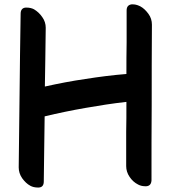

<svg xmlns="http://www.w3.org/2000/svg" viewBox="-20 -840 783 867"><path d="M80.1 -35.2C90.8 -20.5 102.5 -8.8 117.2 -1C126 3.9 137.7 6.8 150.4 6.8H155.3C169.9 5.9 177.7 -2.9 177.7 -20.5C178.7 -71.3 178.7 -122.1 179.7 -171.9C180.7 -222.7 180.7 -270.5 181.6 -314.5C242.2 -329.1 303.7 -341.8 365.2 -352.5C426.8 -363.3 488.3 -373 550.8 -379.9C550.8 -328.1 550.8 -282.2 549.8 -244.1V-89.8C549.8 -73.2 554.7 -56.6 565.4 -41C575.2 -26.4 587.9 -14.6 603.5 -6.8C612.3 -2 623 1 635.7 1H640.6C655.3 0 663.1 -8.8 664.1 -25.4C664.1 -145.5 664.1 -259.8 665 -367.2C665 -487.3 665 -608.4 666 -728.5C666 -746.1 661.1 -762.7 650.4 -777.3C639.6 -792 627.9 -803.7 613.3 -811.5C597.7 -819.3 586.9 -820.3 579.1 -820.3H574.2C559.6 -818.4 551.8 -809.6 551.8 -793V-649.4C550.8 -601.6 550.8 -553.7 550.8 -505.9C489.3 -501 427.7 -493.2 366.2 -483.4C304.7 -474.6 244.1 -462.9 182.6 -449.2L184.6 -572.3C185.5 -613.3 185.5 -661.1 186.5 -714.8C186.5 -731.4 181.6 -748 170.9 -762.7C161.1 -777.3 148.4 -789.1 133.8 -797.9C125 -802.7 113.3 -805.7 100.6 -805.7H95.7C81.1 -804.7 73.2 -794.9 73.2 -778.3C71.3 -651.4 69.3 -531.2 68.4 -417C67.4 -302.7 65.4 -192.4 64.5 -84C64.5 -67.4 69.3 -50.8 80.1 -35.2Z"/></svg>

Font: ChillSide Comic
Style: Regular
Weight: 400
Designer: Koroletov, Abay Emes
Version: Version 1.000